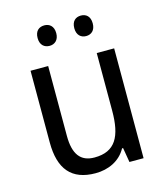

<svg xmlns="http://www.w3.org/2000/svg" viewBox="-110 -810 779 905"><g transform="rotate(-15 279.5 -358.0)"><path d="M145 -676C145 -642 165 -626 191 -626C215 -626 236 -642 236 -676C236 -711 215 -726 191 -726C165 -726 145 -711 145 -676ZM324 -676C324 -642 344 -626 369 -626C394 -626 414 -642 414 -676C414 -711 394 -726 369 -726C344 -726 324 -711 324 -676ZM481 -536H396V-255C396 -129 361 -63 259 -63C191 -63 159 -106 159 -195V-536H73V-186C73 -56 128 10 245 10C307 10 365 -16 395 -71H400L412 0H481Z"/></g></svg>

Font: Noto Sans Lao Looped SemiCondensed
Style: Regular
Weight: 400
Width: 4
Designer: Mark Frömberg, Ben Mitchell
Foundry: The Fontpad Ltd
Version: Version 1.003